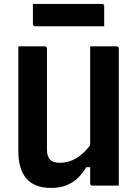

<svg xmlns="http://www.w3.org/2000/svg" viewBox="-20 -933 690 965"><path d="M577.1 0Q554.9 0 533 0Q511.1 0 488.8 0Q466.5 0 444.2 0Q442.2 0 440.2 -0.5Q438.2 -1 437.2 -2Q436.2 -3 435.2 -4.1Q434.2 -5.1 433.7 -7.1Q433.2 -9 433.2 -11Q433.2 -97 433.2 -183Q433.2 -269 433.2 -355.5Q433.2 -442 433.2 -528Q433.2 -614 433.2 -700Q455.5 -700 477.4 -700Q499.3 -700 521.6 -700Q543.9 -700 566.1 -700Q569.1 -700 571.6 -698.5Q574.1 -697 575.6 -694.5Q577.1 -692 577.1 -689Q577.1 -616.9 577.1 -544.1Q577.1 -471.4 577.1 -398.8Q577.1 -326.1 577.1 -253.5Q577.1 -180.8 577.1 -108.5Q577.1 -79.3 577.1 -51.7Q577.1 -24.1 577.1 0ZM237.3 11.5Q194 11.5 163 -0.7Q131.9 -12.8 111.9 -36.5Q91.9 -60.1 82.1 -94.2Q72.2 -128.3 72.2 -173Q72.2 -238.5 72.2 -308.7Q72.2 -378.8 72.2 -452.7Q72.2 -526.6 72.2 -600.1Q72.2 -625.1 72.2 -650.1Q72.2 -675 72.2 -700Q106.1 -700 139.1 -700Q172.1 -700 205.1 -700Q209 -700 211 -698.5Q213.1 -697 214.6 -694.9Q216.1 -692.9 216.1 -689Q216.1 -605.4 216.1 -518.3Q216.1 -431.1 216.1 -345.5Q216.1 -259.8 216.1 -181.8Q216.1 -146.4 231.2 -130.7Q246.3 -114.9 281.1 -114.9Q313.6 -114.9 343.1 -127.5Q372.6 -140 400.5 -166.4Q428.5 -192.7 455 -233.7V-92.5H413.2Q393.8 -58.9 368.5 -35.7Q343.2 -12.6 310.5 -0.5Q277.7 11.5 237.3 11.5ZM145.4 -913.2H492.5Q497.7 -913.2 500.7 -910.2Q503.7 -907.2 503.7 -902.2Q503.7 -876.2 503.7 -851.6Q503.7 -826.9 503.7 -800.9H156.5Q153.4 -800.9 150.9 -802.4Q148.4 -803.9 146.9 -806.4Q145.4 -808.9 145.4 -811.9Q145.4 -837.9 145.4 -862.6Q145.4 -887.2 145.4 -913.2Z"/></svg>

Font: Recursive Sans Linear Light
Style: Regular
Weight: 300
Version: Version 1.085